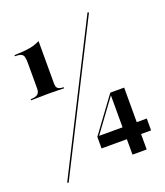

<svg xmlns="http://www.w3.org/2000/svg" viewBox="-139 -781 809 943"><g transform="rotate(-20 266.0 -309.5)"><path d="M21.8 -375.8V-381.5Q48.4 -382.3 58.9 -391.1Q69.4 -400 69.4 -420.2V-555.6Q69.4 -576.6 65.7 -587.5Q62.1 -598.4 51.6 -602.4Q41.1 -606.5 21 -606.5V-612.1Q71.8 -613.7 102 -619Q132.3 -624.2 155.6 -637.1V-416.1Q155.6 -396.8 163.7 -389.5Q171.8 -382.3 194.4 -381.5V-375.8Q178.2 -376.6 164.1 -376.6Q150 -376.6 138.3 -377Q126.6 -377.4 115.3 -377.4Q103.2 -377.4 89.5 -377Q75.8 -376.6 59.3 -376.6Q42.7 -376.6 21.8 -375.8ZM56.5 67.7 50 64.5 429.8 -687.1 436.3 -683.9ZM266.1 -35.5V-96L400 -278.2L402.4 -270.2L273.4 -94.4L271.8 -97.6H525V-35.5ZM398.4 45.2V-270.2L400 -278.2H472.6V45.2Z"/></g></svg>

Font: Playfair 144pt SemiCondensed SemiBold
Style: Regular
Weight: 600
Width: 4
Designer: Claus Eggers Sørensen
Foundry: Claus Eggers Sørensen
Version: Version 2.203